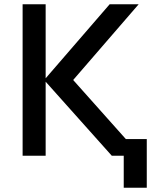

<svg xmlns="http://www.w3.org/2000/svg" viewBox="-20 -730 735 900"><path d="M560 150V0H504L194 -347V0H86V-710H194V-363L494 -710H630L323 -355L570 -78H668V150Z"/></svg>

Font: Geist Med
Style: Regular
Weight: 400
Designer: Basement.studio, Andrés Briganti, Mateo Zaragoza
Foundry: Basement.studio, Vercel, Andrés Briganti, Guido Ferreyra, Mateo Zaragoza
Version: Version 1.401